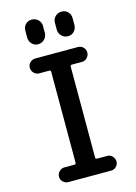

<svg xmlns="http://www.w3.org/2000/svg" viewBox="-139 -1023 778 1096"><g transform="rotate(-15 250.0 -475.0)"><path d="M183.6 -86.9Q191.4 -86.9 192.4 -95.7V-633.8Q192.4 -642.6 183.6 -642.6H124Q106.4 -642.6 93.3 -655.8Q80.1 -668.9 80.1 -687Q80.1 -705.1 93.3 -717.8Q106.4 -730.5 124 -730.5H377Q394.5 -730.5 407.2 -717.8Q419.9 -705.1 419.9 -687Q419.9 -668.9 407.2 -655.8Q394.5 -642.6 377 -642.6H316.4Q308.6 -642.6 307.6 -633.8V-95.7Q307.6 -86.9 316.4 -86.9H377Q394.5 -86.9 407.2 -73.7Q419.9 -60.5 419.9 -43Q419.9 -25.4 407.2 -12.7Q394.5 0 377 0H124Q106.4 0 93.3 -12.7Q80.1 -25.4 80.1 -43Q80.1 -60.5 93.3 -73.7Q106.4 -86.9 124 -86.9ZM389.6 -898.4V-858.4Q389.6 -835.9 375 -820.3Q360.4 -804.7 338.4 -804.7Q316.4 -804.7 300.8 -820.3Q285.2 -835.9 285.2 -858.4V-898.4Q285.2 -920.9 300.8 -935.5Q316.4 -950.2 338.4 -950.2Q360.4 -950.2 375 -935.1Q389.6 -919.9 389.6 -898.4ZM110.4 -898.4Q110.4 -920.9 125 -935.5Q139.6 -950.2 161.6 -950.2Q183.6 -950.2 199.2 -935.1Q214.8 -919.9 214.8 -898.4V-858.4Q214.8 -835.9 199.2 -820.3Q183.6 -804.7 161.6 -804.7Q139.6 -804.7 125 -820.3Q110.4 -835.9 110.4 -858.4Z"/></g></svg>

Font: Rounded Mgen+ 1mn medium
Style: Regular
Weight: 500
Designer: [Source Han Sans]
Ryoko NISHIZUKA  (kana & ideographs); Paul D. Hunt (Latin, Greek & Cyrillic); Wenlong ZHANG  (bopomofo
Version: Version 1.059.20150602